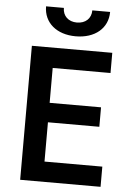

<svg xmlns="http://www.w3.org/2000/svg" viewBox="-62 -996 724 1042"><g transform="rotate(5 300.0 -475.0)"><path d="M320 -802C425 -802 495 -861 495 -950H398C398 -906 367 -877 320 -877C274 -877 243 -906 243 -950H146C146 -861 216 -802 320 -802ZM526 0V-110H211V-324H491V-430H211V-620H526V-730H88V0Z"/></g></svg>

Font: Tekne LDO
Style: Bold
Weight: 700
Monospace: yes
Designer: Alessio Laiso, Mario Rullo, Paolo Rosset
Foundry: Alessio Laiso
Version: Version 1.000;hotconv 1.0.109;makeotfexe 2.5.65596